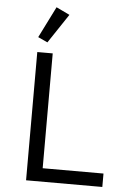

<svg xmlns="http://www.w3.org/2000/svg" viewBox="-62 -995 724 1041"><g transform="rotate(5 300.0 -474.5)"><path d="M120 0V-698H204V-73H535V0ZM170 -755 118 -779 203 -949 276 -914Z"/></g></svg>

Font: IBM Plaex Mono
Style: Regular
Weight: 400
Designer: Mike Abbink, Paul van der Laan, Pieter van Rosmalen
Foundry: Bold Monday
Version: Version 2.003